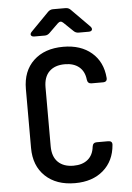

<svg xmlns="http://www.w3.org/2000/svg" viewBox="-62 -996 725 1052"><g transform="rotate(-5 300.0 -470.0)"><path d="M308 10Q205 10 144.5 -47.5Q84 -105 84 -203V-527Q84 -626 144.5 -683Q205 -740 308 -740Q404 -740 463.5 -689Q523 -638 530 -550Q532 -527 508 -527H445Q424 -527 421 -549Q416 -595 386.5 -619.5Q357 -644 308 -644Q253 -644 222.5 -614Q192 -584 192 -527V-203Q192 -146 222.5 -116Q253 -86 308 -86Q357 -86 386.5 -110.5Q416 -135 421 -181Q424 -203 445 -203H508Q532 -203 530 -181Q523 -93 463.5 -41.5Q404 10 308 10ZM156 -810Q141 -810 137 -818.5Q133 -827 144 -838L243 -939Q255 -950 270 -950H339Q355 -950 366 -939L466 -838Q476 -827 472.5 -818.5Q469 -810 454 -810H399Q383 -810 372 -821L320 -871Q305 -886 289 -870L240 -822Q228 -810 213 -810Z"/></g></svg>

Font: Pitagon Sans Mono SemiBold
Style: Regular
Weight: 600
Monospace: yes
Designer: Travis Tran
Foundry: Pitagon
Version: Version 1.001; ttfautohint (v1.8.4.7-5d5b);gftools[0.9.26]